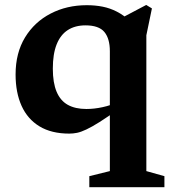

<svg xmlns="http://www.w3.org/2000/svg" viewBox="-20 -528 692 776"><path d="M193.5 -250.5Q193.5 -193.5 208.8 -157.2Q224 -121 254.2 -104.2Q284.5 -87.5 329 -87.5Q360.5 -87.5 394.2 -94.8Q428 -102 461.5 -117.5V-88.5Q414.5 -55 382.8 -35Q351 -15 329.2 -4.8Q307.5 5.5 291.5 8.8Q275.5 12 260 12Q188 12 139.8 -17.2Q91.5 -46.5 67.2 -100.2Q43 -154 43 -227Q43 -314 81.2 -376.8Q119.5 -439.5 184.8 -473.2Q250 -507 330.5 -507Q365 -507 395 -501Q425 -495 452.2 -481Q479.5 -467 506.5 -442.5L453.5 -446L571 -508L594 -494L571.5 -385.5V163.5L644.5 184V228.5H341V184L424 163.5V-321Q424 -372 401.8 -398.8Q379.5 -425.5 325.5 -425.5Q283.5 -425.5 254 -406.5Q224.5 -387.5 209 -348.8Q193.5 -310 193.5 -250.5Z"/></svg>

Font: Newsreader 9pt SemiBold
Style: Regular
Weight: 600
Designer: Hugues Gentile
Foundry: Production Type
Version: Version 1.003